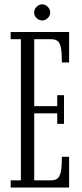

<svg xmlns="http://www.w3.org/2000/svg" viewBox="-20 -844 370 864"><path d="M28 0V-32.5H74V-667.5H28V-700H291V-563H258.5Q258.5 -603.5 254.5 -626.5Q250.5 -649.5 240.2 -658.5Q230 -667.5 210 -667.5H134V-366.5H237.5V-415.5H268V-286.5H237.5V-334H134V-32.5H210Q230 -32.5 240.2 -42.2Q250.5 -52 254.5 -75Q258.5 -98 258.5 -138.5H291V0ZM170 -752Q155.5 -752 144.5 -762.8Q133.5 -773.5 133.5 -787.5Q133.5 -802 144.5 -813.2Q155.5 -824.5 170 -824.5Q184 -824.5 195 -813.2Q206 -802 206 -787.5Q206 -773.5 195 -762.8Q184 -752 170 -752Z"/></svg>

Font: Imbue Thin 10pt Light
Style: Regular
Weight: 300
Version: Version 1.102